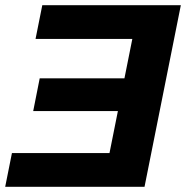

<svg xmlns="http://www.w3.org/2000/svg" viewBox="-22 -720 717 740"><path d="M443 -292H106L131 -418H468ZM488 -570H115L141 -700H675L535 0H-2L24 -130H400Z"/></svg>

Font: Montserrat Thin
Style: Bold Italic
Weight: 700
Italic angle: -11.3°
Version: Version 9.000